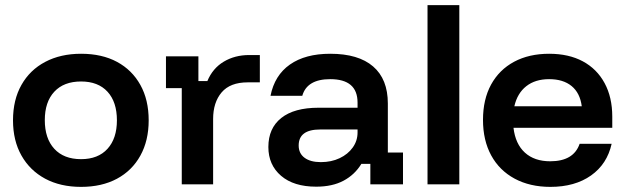

<svg xmlns="http://www.w3.org/2000/svg" viewBox="-20 -720 2442 750"><path d="M296.7 10Q215.8 10 156.2 -22.1Q96.7 -54.2 63.8 -112.5Q30.8 -170.8 30.8 -250Q30.8 -330 63.8 -388.3Q96.7 -446.7 156.7 -478.3Q216.7 -510 296.7 -510Q378.3 -510 437.1 -478.3Q495.8 -446.7 528.3 -388.3Q560.8 -330 560.8 -250Q560.8 -170.8 528.3 -112.1Q495.8 -53.3 436.7 -21.7Q377.5 10 296.7 10ZM296.7 -98.3Q363.3 -98.3 400 -138.8Q436.7 -179.2 436.7 -250Q436.7 -321.7 400 -361.7Q363.3 -401.7 296.7 -401.7Q229.2 -401.7 192.1 -361.7Q155 -321.7 155 -250.8Q155 -179.2 192.1 -138.8Q229.2 -98.3 296.7 -98.3Z M690 0V-375.8H628.3V-500H755V-403.3H790Q810.8 -453.3 854.2 -479.2Q897.5 -505 953.3 -505H995V-398.3H947.5Q879.2 -398.3 845.8 -359.2Q812.5 -320 812.5 -255V0Z M1215 9.2Q1127.5 9.2 1077.9 -33.3Q1028.3 -75.8 1028.3 -145.8Q1028.3 -219.2 1078.8 -259.2Q1129.2 -299.2 1224.2 -299.2H1376.7V-319.2Q1376.7 -410.8 1270 -410.8Q1179.2 -410.8 1160.8 -345.8H1036.7Q1052.5 -425.8 1112.5 -467.9Q1172.5 -510 1270 -510Q1380 -510 1437.5 -460.4Q1495 -410.8 1495 -315.8V-124.2H1554.2V0H1426.7V-80H1391.7Q1365.8 -37.5 1322.1 -14.2Q1278.3 9.2 1215 9.2ZM1233.3 -86.7Q1274.2 -86.7 1306.7 -102.1Q1339.2 -117.5 1357.9 -143.8Q1376.7 -170 1376.7 -202.5V-214.2H1230.8Q1146.7 -214.2 1146.7 -151.7Q1146.7 -120.8 1169.6 -103.8Q1192.5 -86.7 1233.3 -86.7Z M1650 0V-700H1774.2V0Z M2130 10Q2050 10 1990.4 -22.1Q1930.8 -54.2 1898.8 -112.9Q1866.7 -171.7 1866.7 -251.7Q1866.7 -331.7 1898.3 -389.6Q1930 -447.5 1988.3 -478.8Q2046.7 -510 2125 -510Q2201.7 -510 2256.7 -480.4Q2311.7 -450.8 2341.7 -395.4Q2371.7 -340 2371.7 -264.2V-220.8H1985.8Q1993.3 -157.5 2030.4 -123.8Q2067.5 -90 2129.2 -90Q2175 -90 2203.8 -107.1Q2232.5 -124.2 2244.2 -158.3H2369.2Q2351.7 -79.2 2288.8 -34.6Q2225.8 10 2130 10ZM1989.2 -305H2252.5Q2245.8 -356.7 2212.9 -383.8Q2180 -410.8 2125 -410.8Q2070.8 -410.8 2035.8 -383.3Q2000.8 -355.8 1989.2 -305Z"/></svg>

Font: Funnel Display Light SemiBold
Style: Regular
Weight: 600
Version: Version 1.000